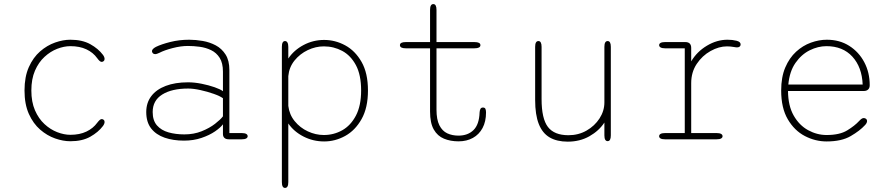

<svg xmlns="http://www.w3.org/2000/svg" viewBox="-20 -682 4373 940"><path d="M324.5 9.5Q289 9.5 249.8 -4.2Q210.5 -18 176.5 -47.5Q142.5 -77 121.2 -124.5Q100 -172 100 -239Q100 -306 121.2 -353.5Q142.5 -401 176.5 -430.5Q210.5 -460 249.8 -473.8Q289 -487.5 324.5 -487.5Q382.5 -487.5 421.8 -465.8Q461 -444 484 -413.5Q488.5 -407.5 490.2 -402.5Q492 -397.5 492 -393.5Q492 -386.5 487.5 -382.8Q483 -379 478 -379Q473 -379 467.8 -383.5Q462.5 -388 456 -397Q436 -425 403 -440.5Q370 -456 324.5 -456Q293.5 -456 260 -443Q226.5 -430 197.8 -403.5Q169 -377 151.2 -336Q133.5 -295 133.5 -239Q133.5 -183 151.2 -142Q169 -101 197.8 -74.5Q226.5 -48 260 -35Q293.5 -22 324.5 -22Q370 -22 403 -37.8Q436 -53.5 456 -81Q462.5 -89.5 467.8 -94.2Q473 -99 478 -99Q483 -99 487.5 -95.5Q492 -92 492 -85Q492 -80.5 490 -75.5Q488 -70.5 484 -65Q461 -34.5 421.8 -12.5Q382.5 9.5 324.5 9.5Z M1100 0Q1086 0 1078.8 -6.8Q1071.5 -13.5 1071.5 -26V-73.5Q1060 -57.5 1032.8 -38.8Q1005.5 -20 966.5 -6.8Q927.5 6.5 880.5 6.5Q827.5 6.5 785.8 -8Q744 -22.5 720 -53.2Q696 -84 696 -133.5Q696 -179 720.8 -211.5Q745.5 -244 791.5 -261.5Q837.5 -279 900.5 -279Q932 -279 967 -272Q1002 -265 1030.5 -255Q1059 -245 1071.5 -235.5V-331Q1071.5 -373.5 1055.5 -398.8Q1039.5 -424 1013.5 -436.5Q987.5 -449 957.8 -453Q928 -457 900 -457Q865 -457 824.8 -446.5Q784.5 -436 760.5 -423.5Q754.5 -420.5 749 -418.8Q743.5 -417 739.5 -417Q732 -417 728 -421.8Q724 -426.5 724 -431.5Q724 -437 729 -442.2Q734 -447.5 743.5 -452.5Q770 -465.5 813.8 -476.5Q857.5 -487.5 906.5 -487.5Q938.5 -487.5 972.8 -481.5Q1007 -475.5 1036.5 -459.8Q1066 -444 1084.5 -414.8Q1103 -385.5 1103 -339V-30.5H1164Q1178 -30.5 1185.2 -26.5Q1192.5 -22.5 1192.5 -15Q1192.5 -8 1185.2 -4Q1178 0 1164 0ZM1071.5 -201Q1057.5 -211.5 1026.5 -222.5Q995.5 -233.5 961.2 -241Q927 -248.5 901.5 -248.5Q821 -248.5 774.2 -219.2Q727.5 -190 727.5 -133.5Q727.5 -92 748.5 -68Q769.5 -44 804.8 -34Q840 -24 882.5 -24Q929 -24 967.5 -39.5Q1006 -55 1033 -76Q1060 -97 1071.5 -112.5Z M1360 -452.5Q1360 -481 1375.5 -481Q1383 -481 1387.2 -473.8Q1391.5 -466.5 1391.5 -452.5V-395.5Q1419 -436.5 1466 -461.5Q1513 -486.5 1567 -486.5Q1621 -486.5 1670 -460Q1719 -433.5 1750.2 -378.8Q1781.5 -324 1781.5 -239Q1781.5 -154.5 1750.2 -99Q1719 -43.5 1670 -16.5Q1621 10.5 1567 10.5Q1513 10.5 1466 -13.5Q1419 -37.5 1391.5 -77.5V209.5Q1391.5 238 1375.5 238Q1360 238 1360 209.5ZM1391.5 -163.5Q1396.5 -121 1422.8 -88.8Q1449 -56.5 1487.2 -38.8Q1525.5 -21 1565.5 -21Q1614 -21 1655.5 -44.2Q1697 -67.5 1722.5 -116Q1748 -164.5 1748 -239Q1748 -315.5 1722.5 -363Q1697 -410.5 1655.5 -432.8Q1614 -455 1565.5 -455Q1525.5 -455 1487 -436.8Q1448.5 -418.5 1422 -385.8Q1395.5 -353 1391.5 -309.5Z M1966.5 -445.5Q1938 -445.5 1938 -461Q1938 -476 1966.5 -476H2085.5V-633.5Q2085.5 -662 2101.5 -662Q2117 -662 2117 -633.5V-476H2303Q2332 -476 2332 -461Q2332 -445.5 2303 -445.5H2117V-145.5Q2117 -96.5 2131.2 -68.5Q2145.5 -40.5 2169.8 -29.2Q2194 -18 2224.5 -18Q2270.5 -18 2298.2 -45.2Q2326 -72.5 2328 -131.5Q2328.5 -141.5 2332 -148.5Q2335.5 -155.5 2344.5 -155.5Q2354 -155.5 2356.8 -148.5Q2359.5 -141.5 2359.5 -131.5Q2359.5 -87 2342.5 -55.2Q2325.5 -23.5 2295.2 -6.8Q2265 10 2225 10Q2185.5 10 2153.8 -3Q2122 -16 2103.8 -47.8Q2085.5 -79.5 2085.5 -136V-445.5Z M2616 -481Q2631.5 -481 2631.5 -452.5V-197Q2631.5 -101 2662.5 -60.5Q2693.5 -20 2763 -20Q2812 -20 2851.8 -42.8Q2891.5 -65.5 2915.2 -102.2Q2939 -139 2939 -181V-452.5Q2939 -481 2955 -481Q2970.5 -481 2970.5 -452.5V-19.5Q2970.5 9 2955 9Q2939 9 2939 -19.5V-82Q2912.5 -41.5 2865.8 -15Q2819 11.5 2759.5 11.5Q2706.5 11.5 2671 -9.2Q2635.5 -30 2617.8 -75Q2600 -120 2600 -192.5V-452.5Q2600 -481 2616 -481Z M3364 -30.5H3489Q3503 -30.5 3510.2 -26.5Q3517.5 -22.5 3517.5 -15Q3517.5 -8 3510.2 -4Q3503 0 3489 0H3235.5Q3221.5 0 3214.2 -4Q3207 -8 3207 -15Q3207 -22.5 3214.2 -26.5Q3221.5 -30.5 3235.5 -30.5H3332.5V-445.5H3235.5Q3221.5 -445.5 3214.2 -449.8Q3207 -454 3207 -461Q3207 -468 3214.2 -472Q3221.5 -476 3235.5 -476H3335.5Q3349.5 -476 3356.8 -468.8Q3364 -461.5 3364 -447.5V-381.5Q3392 -429 3440.8 -458.2Q3489.5 -487.5 3542 -487.5Q3566 -487.5 3586 -482.5Q3606 -477.5 3606 -464.5Q3606 -457.5 3601.2 -453.8Q3596.5 -450 3588.5 -450Q3586 -450 3582 -450.5Q3578 -451 3572.5 -452Q3565 -453.5 3556.2 -454.2Q3547.5 -455 3539.5 -455Q3499.5 -455 3458.8 -432.2Q3418 -409.5 3391 -369Q3364 -328.5 3364 -275Z M4027 10.5Q3971.5 10.5 3920.5 -16Q3869.5 -42.5 3837 -97.8Q3804.5 -153 3804.5 -239Q3804.5 -304.5 3824.5 -351.5Q3844.5 -398.5 3877.5 -428.8Q3910.5 -459 3950 -473.2Q3989.5 -487.5 4028 -487.5Q4090.5 -487.5 4137.8 -457.5Q4185 -427.5 4211.5 -377.2Q4238 -327 4238 -265Q4238 -251 4230.2 -243.8Q4222.5 -236.5 4209 -236.5H3838Q3838.5 -164 3865.8 -116.2Q3893 -68.5 3936.2 -44.8Q3979.5 -21 4027 -21Q4091 -21 4128 -43.8Q4165 -66.5 4186 -89.5Q4192.5 -96.5 4197.8 -100.2Q4203 -104 4209 -104Q4215 -104 4220 -100.2Q4225 -96.5 4225 -90Q4225 -85 4222.5 -79.8Q4220 -74.5 4214.5 -69Q4190 -42 4145 -15.8Q4100 10.5 4027 10.5ZM3839.5 -268H4203.5Q4200 -353.5 4153 -404.8Q4106 -456 4026 -456Q3985 -456 3944.2 -435.8Q3903.5 -415.5 3874.5 -374Q3845.5 -332.5 3839.5 -268Z"/></svg>

Font: Sono ExtraLight Monospace ExtraLight
Style: Regular
Weight: 250
Version: Version 2.112